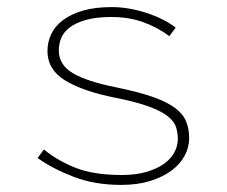

<svg xmlns="http://www.w3.org/2000/svg" viewBox="-20 -510 640 542"><path d="M322 12Q247 12 187.5 -11Q128 -34 86 -64L104 -88Q143 -56 194 -36Q245 -16 324 -16Q363 -16 392.5 -24.5Q422 -33 442 -47Q462 -61 472 -79.5Q482 -98 482 -118Q482 -135 477 -151Q472 -167 454 -181.5Q436 -196 401 -209Q366 -222 306 -234Q215 -252 164.5 -282.5Q114 -313 114 -366Q114 -391 124.5 -413.5Q135 -436 157.5 -453Q180 -470 214 -480Q248 -490 296 -490Q342 -490 392 -474Q442 -458 476 -432L458 -408Q426 -432 385.5 -447Q345 -462 294 -462Q252 -462 223.5 -454Q195 -446 177.5 -433Q160 -420 153 -403Q146 -386 146 -368Q146 -327 185.5 -303.5Q225 -280 310 -263Q373 -250 412.5 -236Q452 -222 474.5 -205Q497 -188 505.5 -167Q514 -146 514 -120Q514 -94 501 -70Q488 -46 463.5 -28Q439 -10 403.5 1Q368 12 322 12Z"/></svg>

Font: Source Code Pro ExtraLight
Style: Regular
Weight: 200
Monospace: yes
Designer: Paul D. Hunt, Teo Tuominen
Foundry: Adobe Systems Incorporated
Version: Version 2.030;PS 1.000;hotconv 16.6.51;makeotf.lib2.5.65220